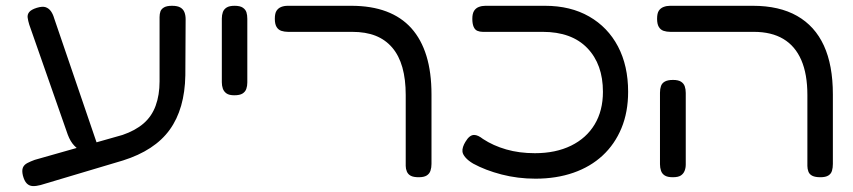

<svg xmlns="http://www.w3.org/2000/svg" viewBox="-20 -602 2944 663"><path d="M120 37Q105 41 93 40.5Q81 40 72.5 31.5Q64 23 59 4Q55 -13 59 -23Q63 -33 74.5 -39Q86 -45 100 -50L403 -136Q447 -151 475.5 -175.5Q504 -200 517.5 -237Q531 -274 531 -321V-543Q531 -554 534 -562.5Q537 -571 546.5 -576.5Q556 -582 574 -582Q593 -582 603 -576Q613 -570 617 -559.5Q621 -549 621 -536L620 -342Q619 -284 605.5 -237Q592 -190 566 -154Q540 -118 499.5 -91.5Q459 -65 405 -48ZM264 -78Q250 -85 236.5 -99Q223 -113 214 -137L81 -517Q77 -530 75.5 -541Q74 -552 81 -560.5Q88 -569 107 -575Q127 -581 138 -577Q149 -573 156 -563Q163 -553 167 -539L319 -94Z M789 -273Q771 -273 762 -279.5Q753 -286 749.5 -296Q746 -306 746 -318V-538Q746 -550 749.5 -560Q753 -570 762.5 -576Q772 -582 790 -582Q809 -582 818.5 -575.5Q828 -569 831 -559.5Q834 -550 834 -537V-317Q834 -305 830.5 -295Q827 -285 817.5 -279Q808 -273 789 -273Z M1426 10Q1408 10 1398.5 5Q1389 0 1385 -9.5Q1381 -19 1381 -29V-274Q1381 -328 1369.5 -369Q1358 -410 1334.5 -437.5Q1311 -465 1277 -478.5Q1243 -492 1196 -492H975Q962 -492 951.5 -495.5Q941 -499 935 -509Q929 -519 929 -537Q929 -556 935 -565Q941 -574 951 -578Q961 -582 974 -582H1193Q1262 -582 1314 -562.5Q1366 -543 1400.5 -504.5Q1435 -466 1452.5 -409Q1470 -352 1470 -276V-36Q1470 -23 1466.5 -12.5Q1463 -2 1453.5 4Q1444 10 1426 10Z M1829 15Q1768 15 1712 0.5Q1656 -14 1614 -37Q1597 -47 1587.5 -58Q1578 -69 1577 -78Q1576 -86 1579 -95Q1582 -104 1587 -112Q1594 -124 1601.5 -130Q1609 -136 1617 -136Q1624 -136 1631.5 -132.5Q1639 -129 1648 -122Q1683 -99 1728 -86Q1773 -73 1827 -73Q1899 -73 1952 -99Q2005 -125 2033.5 -172.5Q2062 -220 2062 -285Q2062 -380 2008 -436Q1954 -492 1854 -492H1647Q1637 -492 1628.5 -495.5Q1620 -499 1615.5 -509.5Q1611 -520 1611 -537Q1611 -555 1617 -564.5Q1623 -574 1633.5 -578Q1644 -582 1656 -582H1862Q1950 -582 2014.5 -545Q2079 -508 2114 -441.5Q2149 -375 2149 -285Q2149 -215 2126 -159.5Q2103 -104 2061 -65Q2019 -26 1960 -5.5Q1901 15 1829 15Z M2813 10Q2795 10 2785 5Q2775 0 2771.5 -9.5Q2768 -19 2768 -29V-274Q2768 -346 2747 -394.5Q2726 -443 2685 -467.5Q2644 -492 2583 -492H2295Q2282 -492 2271.5 -495.5Q2261 -499 2255 -509Q2249 -519 2249 -537Q2249 -556 2255 -565Q2261 -574 2271.5 -578Q2282 -582 2294 -582H2580Q2671 -582 2732.5 -547Q2794 -512 2825 -444.5Q2856 -377 2856 -276V-36Q2856 -23 2853 -12.5Q2850 -2 2840.5 4Q2831 10 2813 10ZM2303 10Q2285 10 2275.5 4Q2266 -2 2262.5 -12.5Q2259 -23 2259 -35V-282Q2259 -295 2262.5 -305Q2266 -315 2276 -320.5Q2286 -326 2304 -326Q2322 -326 2331.5 -320Q2341 -314 2344.5 -304Q2348 -294 2348 -281V-34Q2348 -22 2344 -12Q2340 -2 2331 4Q2322 10 2303 10Z"/></svg>

Font: Fredoka SemiExpanded
Style: Regular
Weight: 400
Width: 6
Designer: Ben Nathan
Foundry: Milena B. Brandão, Ben Nathan
Version: Version 2.001